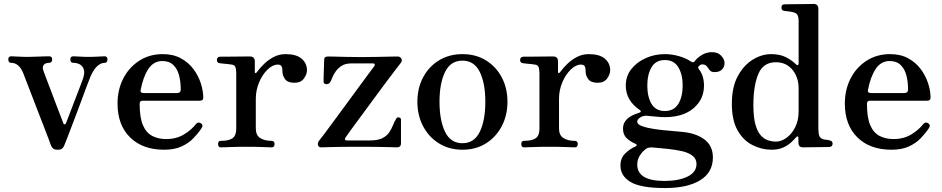

<svg xmlns="http://www.w3.org/2000/svg" viewBox="-20 -746 4770 972"><path d="M272 12Q256 12 249 6Q242 0 238 -10Q236 -17 225.5 -44Q215 -71 200.5 -109Q186 -147 169.5 -189Q153 -231 138.5 -269.5Q124 -308 113 -335.5Q102 -363 99 -372Q78 -428 36 -428Q22 -428 22 -445Q22 -461 36 -461Q47 -461 71 -459.5Q95 -458 120 -458Q137 -458 159.5 -459Q182 -460 202 -460.5Q222 -461 229 -461Q244 -461 244 -445Q244 -428 229 -428Q210 -428 202 -418Q194 -408 198 -394Q200 -386 211 -357.5Q222 -329 236.5 -290.5Q251 -252 265 -215Q279 -178 289.5 -151.5Q300 -125 301 -121Q303 -116 307.5 -116.5Q312 -117 314 -122Q317 -129 325.5 -152Q334 -175 346 -205.5Q358 -236 369.5 -266.5Q381 -297 390 -320Q399 -343 401 -350Q413 -388 397.5 -408Q382 -428 351 -428Q336 -428 336 -445Q336 -461 351 -461Q362 -461 382.5 -459.5Q403 -458 428 -458Q454 -458 476.5 -459.5Q499 -461 510 -461Q524 -461 524 -445Q524 -428 510 -428Q488 -428 467.5 -406.5Q447 -385 430 -338Q428 -333 419 -309.5Q410 -286 397.5 -251.5Q385 -217 370.5 -179Q356 -141 342.5 -105.5Q329 -70 319 -44Q309 -18 305 -9Q301 1 294 6.5Q287 12 272 12Z M811 12Q702 12 638.5 -50.5Q575 -113 575 -222Q575 -291 603.5 -347.5Q632 -404 684 -438Q736 -472 804 -472Q857 -472 895.5 -451Q934 -430 959 -396.5Q984 -363 996.5 -324.5Q1009 -286 1009 -251Q1009 -236 990 -236H701Q687 -236 687 -220Q687 -151 703.5 -112.5Q720 -74 750.5 -58Q781 -42 821 -42Q873 -42 911.5 -65.5Q950 -89 972 -118Q983 -131 997 -122Q1011 -113 1001 -98Q984 -72 959.5 -46.5Q935 -21 899 -4.5Q863 12 811 12ZM707 -275H876Q895 -275 895 -293Q895 -332 886.5 -364.5Q878 -397 857.5 -417Q837 -437 802 -437Q757 -437 730.5 -396Q704 -355 692 -290Q691 -284 693 -280Q697 -275 707 -275Z M1098 0Q1084 0 1084 -17Q1084 -33 1098 -33Q1139 -33 1157.5 -46.5Q1176 -60 1176 -94V-374Q1176 -395 1171.5 -406.5Q1167 -418 1153 -419Q1148 -420 1135 -421.5Q1122 -423 1109.5 -424Q1097 -425 1092 -426Q1078 -428 1078 -442Q1078 -457 1093 -459Q1096 -459 1117.5 -459Q1139 -459 1166.5 -459.5Q1194 -460 1217 -460Q1240 -460 1246 -460Q1270 -460 1270 -435V-380Q1270 -377 1273 -376Q1276 -375 1279 -379Q1295 -401 1316.5 -422Q1338 -443 1365.5 -457.5Q1393 -472 1426 -472Q1480 -472 1507 -449Q1534 -426 1534 -390Q1534 -370 1518.5 -348.5Q1503 -327 1471 -327Q1436 -327 1423 -345.5Q1410 -364 1410 -381Q1410 -401 1405.5 -410Q1401 -419 1386 -419Q1360 -419 1334 -393.5Q1308 -368 1291.5 -328.5Q1275 -289 1275 -246V-96Q1275 -61 1297.5 -47Q1320 -33 1354 -33Q1370 -33 1370 -17Q1370 0 1354 0Q1344 0 1311 -1.5Q1278 -3 1225 -3Q1181 -3 1145 -1.5Q1109 0 1098 0Z M1606 0Q1593 0 1590 -11Q1587 -22 1594 -32Q1600 -39 1621 -67Q1642 -95 1671 -134.5Q1700 -174 1732.5 -218Q1765 -262 1794.5 -302.5Q1824 -343 1846 -372.5Q1868 -402 1875 -411Q1878 -416 1877 -420.5Q1876 -425 1870 -425H1759Q1729 -425 1710 -413Q1691 -401 1679.5 -384.5Q1668 -368 1662 -352.5Q1656 -337 1651 -329Q1644 -319 1631 -320Q1618 -321 1618 -334Q1618 -339 1618.5 -361.5Q1619 -384 1620 -408Q1621 -432 1621 -441Q1621 -453 1626 -456.5Q1631 -460 1642 -460Q1645 -460 1670 -459.5Q1695 -459 1732 -458Q1769 -457 1808 -457Q1851 -457 1892 -458Q1933 -459 1961 -459.5Q1989 -460 1993 -460Q2005 -460 2011.5 -450Q2018 -440 2010 -429Q2002 -419 1980 -390Q1958 -361 1928 -321Q1898 -281 1866 -237Q1834 -193 1804.5 -153.5Q1775 -114 1754.5 -85.5Q1734 -57 1728 -48Q1725 -44 1727 -39.5Q1729 -35 1736 -35H1853Q1892 -35 1914.5 -46Q1937 -57 1949 -74Q1961 -91 1968.5 -110Q1976 -129 1985 -144Q1990 -154 2000 -151.5Q2010 -149 2010 -140V-21Q2010 0 1989 0Q1986 0 1956.5 -1Q1927 -2 1883.5 -2.5Q1840 -3 1795 -3Q1751 -3 1709.5 -2.5Q1668 -2 1639.5 -1Q1611 0 1606 0Z M2321 12Q2254 12 2202.5 -20Q2151 -52 2122 -107Q2093 -162 2093 -231Q2093 -300 2122 -354.5Q2151 -409 2202.5 -440.5Q2254 -472 2321 -472Q2389 -472 2440 -440.5Q2491 -409 2520 -354.5Q2549 -300 2549 -231Q2549 -162 2520 -107Q2491 -52 2440 -20Q2389 12 2321 12ZM2321 -21Q2381 -21 2409 -79Q2437 -137 2437 -231Q2437 -324 2409 -381.5Q2381 -439 2321 -439Q2261 -439 2233 -381.5Q2205 -324 2205 -231Q2205 -137 2233 -79Q2261 -21 2321 -21Z M2633 0Q2619 0 2619 -17Q2619 -33 2633 -33Q2674 -33 2692.5 -46.5Q2711 -60 2711 -94V-374Q2711 -395 2706.5 -406.5Q2702 -418 2688 -419Q2683 -420 2670 -421.5Q2657 -423 2644.5 -424Q2632 -425 2627 -426Q2613 -428 2613 -442Q2613 -457 2628 -459Q2631 -459 2652.5 -459Q2674 -459 2701.5 -459.5Q2729 -460 2752 -460Q2775 -460 2781 -460Q2805 -460 2805 -435V-380Q2805 -377 2808 -376Q2811 -375 2814 -379Q2830 -401 2851.5 -422Q2873 -443 2900.5 -457.5Q2928 -472 2961 -472Q3015 -472 3042 -449Q3069 -426 3069 -390Q3069 -370 3053.5 -348.5Q3038 -327 3006 -327Q2971 -327 2958 -345.5Q2945 -364 2945 -381Q2945 -401 2940.5 -410Q2936 -419 2921 -419Q2895 -419 2869 -393.5Q2843 -368 2826.5 -328.5Q2810 -289 2810 -246V-96Q2810 -61 2832.5 -47Q2855 -33 2889 -33Q2905 -33 2905 -17Q2905 0 2889 0Q2879 0 2846 -1.5Q2813 -3 2760 -3Q2716 -3 2680 -1.5Q2644 0 2633 0Z M3347 206Q3224 206 3172.5 175.5Q3121 145 3121 92Q3121 54 3145.5 30.5Q3170 7 3198 -5Q3203 -7 3203 -11.5Q3203 -16 3199 -17Q3171 -29 3152.5 -46.5Q3134 -64 3134 -94Q3134 -117 3145 -132Q3156 -147 3171 -156Q3186 -165 3199.5 -169.5Q3213 -174 3218 -176Q3230 -181 3219 -189Q3148 -237 3148 -313Q3148 -360 3175.5 -395.5Q3203 -431 3248.5 -451.5Q3294 -472 3346 -472Q3381 -472 3416.5 -462Q3452 -452 3477 -435Q3491 -426 3497 -436Q3508 -452 3532 -467Q3556 -482 3584 -482Q3615 -482 3631.5 -463.5Q3648 -445 3648 -427Q3648 -407 3635 -394Q3622 -381 3598 -381Q3583 -381 3576.5 -387Q3570 -393 3565.5 -400.5Q3561 -408 3554.5 -414Q3548 -420 3534 -420Q3527 -420 3522.5 -415.5Q3518 -411 3516 -409Q3512 -404 3518 -396Q3532 -378 3538 -357Q3544 -336 3544 -313Q3544 -243 3491 -198Q3438 -153 3346 -153Q3322 -153 3301 -155.5Q3280 -158 3264 -159Q3241 -163 3223.5 -153Q3206 -143 3206 -130Q3206 -116 3231.5 -107Q3257 -98 3294.5 -92.5Q3332 -87 3371 -84Q3410 -81 3437 -78Q3506 -71 3547.5 -39Q3589 -7 3589 51Q3589 127 3524.5 166.5Q3460 206 3347 206ZM3344 170Q3415 170 3460.5 148Q3506 126 3506 84Q3506 58 3486 42.5Q3466 27 3433.5 19.5Q3401 12 3363 8Q3325 4 3290 1Q3264 -2 3251 7Q3234 19 3220 40Q3206 61 3206 87Q3206 170 3344 170ZM3346 -184Q3392 -184 3414 -220Q3436 -256 3436 -313Q3436 -369 3414 -405.5Q3392 -442 3346 -442Q3300 -442 3278.5 -405.5Q3257 -369 3257 -313Q3257 -256 3278.5 -220Q3300 -184 3346 -184Z M3886 12Q3836 12 3789.5 -11.5Q3743 -35 3714 -86Q3685 -137 3685 -221Q3685 -306 3715.5 -361.5Q3746 -417 3791.5 -444.5Q3837 -472 3883 -472Q3930 -472 3960.5 -455.5Q3991 -439 4009 -421Q4016 -414 4019.5 -416.5Q4023 -419 4023 -426V-639Q4023 -662 4016 -672Q4009 -682 3991 -685Q3984 -687 3970.5 -688.5Q3957 -690 3950 -691Q3936 -693 3936 -707Q3936 -724 3951 -724Q3954 -724 3974.5 -724.5Q3995 -725 4022 -725Q4049 -725 4071 -725.5Q4093 -726 4099 -726Q4123 -726 4123 -701V-97Q4123 -69 4128 -57Q4133 -45 4151 -40Q4157 -39 4166 -38Q4175 -37 4181 -35Q4195 -32 4195 -19Q4195 -4 4180 -2Q4177 -2 4158.5 -1.5Q4140 -1 4116 -1Q4092 -1 4072 -0.5Q4052 0 4046 0Q4022 0 4022 -23V-48Q4022 -55 4018.5 -55.5Q4015 -56 4010 -51Q4002 -41 3986 -26Q3970 -11 3945.5 0.5Q3921 12 3886 12ZM3908 -29Q3934 -29 3960.5 -47.5Q3987 -66 4005 -100.5Q4023 -135 4023 -183V-302Q4023 -335 4009.5 -364.5Q3996 -394 3970.5 -412.5Q3945 -431 3908 -431Q3844 -431 3819 -371.5Q3794 -312 3794 -214Q3794 -152 3804.5 -115Q3815 -78 3832.5 -59.5Q3850 -41 3870 -35Q3890 -29 3908 -29Z M4493 12Q4384 12 4320.5 -50.5Q4257 -113 4257 -222Q4257 -291 4285.5 -347.5Q4314 -404 4366 -438Q4418 -472 4486 -472Q4539 -472 4577.5 -451Q4616 -430 4641 -396.5Q4666 -363 4678.5 -324.5Q4691 -286 4691 -251Q4691 -236 4672 -236H4383Q4369 -236 4369 -220Q4369 -151 4385.5 -112.5Q4402 -74 4432.5 -58Q4463 -42 4503 -42Q4555 -42 4593.5 -65.5Q4632 -89 4654 -118Q4665 -131 4679 -122Q4693 -113 4683 -98Q4666 -72 4641.5 -46.5Q4617 -21 4581 -4.5Q4545 12 4493 12ZM4389 -275H4558Q4577 -275 4577 -293Q4577 -332 4568.5 -364.5Q4560 -397 4539.5 -417Q4519 -437 4484 -437Q4439 -437 4412.5 -396Q4386 -355 4374 -290Q4373 -284 4375 -280Q4379 -275 4389 -275Z"/></svg>

Font: Zen Old Mincho
Style: Bold
Weight: 700
Designer: Yoshimichi Ohira
Foundry: Positype
Version: Version 1.500